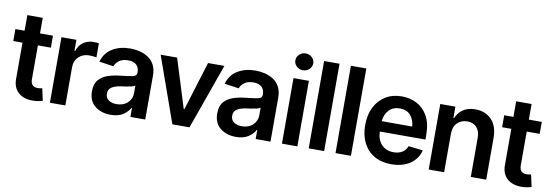

<svg xmlns="http://www.w3.org/2000/svg" viewBox="-57 -1164 4529 1575"><g transform="rotate(10 2207.5 -376.0)"><path d="M319.3 -545.9V-446.3H211.4V-164.1Q211.4 -101.1 270.5 -101.1Q287.6 -101.1 307.6 -106L329.6 -5.4Q288.6 7.3 246.1 7.3Q169.9 7.3 126.5 -32.7Q83 -72.8 83 -143.1V-446.3H6.3V-545.9H83V-675.8H211.4V-545.9Z M390.1 0V-545.9H514.6V-454.1H520.5Q535.2 -502 571.8 -527.6Q608.4 -553.2 655.3 -553.2Q665.5 -553.2 679 -552.2Q692.4 -551.3 701.2 -549.8V-431.6Q692.9 -434.6 675.3 -436.5Q657.7 -438.5 641.6 -438.5Q588.4 -438.5 553.5 -405.5Q518.6 -372.6 518.6 -320.3V0Z M896.5 11.2Q817.9 11.2 765.6 -30.8Q713.4 -72.8 713.4 -153.3Q713.4 -214.8 743.2 -248.8Q772.9 -282.7 820.3 -298.1Q867.7 -313.5 920.4 -318.8Q992.7 -326.7 1023.9 -333.5Q1055.2 -340.3 1055.2 -368.2V-370.6Q1055.2 -410.2 1031.5 -432.1Q1007.8 -454.1 963.4 -454.1Q916 -454.1 888.4 -433.6Q860.8 -413.1 851.1 -385.3L731.4 -402.3Q752.4 -476.6 814.5 -514.6Q876.5 -552.7 962.4 -552.7Q1001.5 -552.7 1040.8 -543.5Q1080.1 -534.2 1112.5 -512.9Q1145 -491.7 1164.6 -455.6Q1184.1 -419.4 1184.1 -365.2V0H1060.5V-75.2H1056.6Q1039.1 -41 999.8 -14.9Q960.4 11.2 896.5 11.2ZM929.2 -83.5Q987.8 -83.5 1022 -116.9Q1056.2 -150.4 1056.2 -195.8V-259.8Q1047.9 -253.4 1025.9 -248Q1003.9 -242.7 979.5 -239Q955.1 -235.4 938 -233.4Q895 -227.1 866.2 -209.7Q837.4 -192.4 837.4 -155.3Q837.4 -119.6 863.3 -101.6Q889.2 -83.5 929.2 -83.5Z M1747.1 -545.9 1552.7 0H1410.2L1216.3 -545.9H1353.5L1480 -140.1H1485.8L1611.3 -545.9Z M1939.9 11.2Q1861.3 11.2 1809.1 -30.8Q1756.8 -72.8 1756.8 -153.3Q1756.8 -214.8 1786.6 -248.8Q1816.4 -282.7 1863.8 -298.1Q1911.1 -313.5 1963.9 -318.8Q2036.1 -326.7 2067.4 -333.5Q2098.6 -340.3 2098.6 -368.2V-370.6Q2098.6 -410.2 2075 -432.1Q2051.3 -454.1 2006.8 -454.1Q1959.5 -454.1 1931.9 -433.6Q1904.3 -413.1 1894.5 -385.3L1774.9 -402.3Q1795.9 -476.6 1857.9 -514.6Q1919.9 -552.7 2005.9 -552.7Q2044.9 -552.7 2084.2 -543.5Q2123.5 -534.2 2156 -512.9Q2188.5 -491.7 2208 -455.6Q2227.5 -419.4 2227.5 -365.2V0H2104V-75.2H2100.1Q2082.5 -41 2043.2 -14.9Q2003.9 11.2 1939.9 11.2ZM1972.7 -83.5Q2031.2 -83.5 2065.4 -116.9Q2099.6 -150.4 2099.6 -195.8V-259.8Q2091.3 -253.4 2069.3 -248Q2047.4 -242.7 2022.9 -239Q1998.5 -235.4 1981.4 -233.4Q1938.5 -227.1 1909.7 -209.7Q1880.9 -192.4 1880.9 -155.3Q1880.9 -119.6 1906.7 -101.6Q1932.6 -83.5 1972.7 -83.5Z M2322.8 0V-545.9H2451.2V0ZM2387.2 -622.6Q2356.4 -622.6 2334.5 -643.1Q2312.5 -663.6 2312.5 -692.4Q2312.5 -721.7 2334.5 -742.2Q2356.4 -762.7 2387.2 -762.7Q2417.5 -762.7 2439.5 -742.2Q2461.4 -721.7 2461.4 -692.4Q2461.4 -663.6 2439.5 -643.1Q2417.5 -622.6 2387.2 -622.6Z M2674.3 -727.5V0H2545.9V-727.5Z M2897.5 -727.5V0H2769V-727.5Z M3233.9 10.7Q3151.9 10.7 3092.3 -23.7Q3032.7 -58.1 3000.7 -121.1Q2968.8 -184.1 2968.8 -269.5Q2968.8 -354 3000.5 -417.7Q3032.2 -481.4 3089.8 -517.1Q3147.5 -552.7 3225.6 -552.7Q3293 -552.7 3349.9 -523.7Q3406.7 -494.6 3441.4 -433.6Q3476.1 -372.6 3476.1 -277.3V-237.3H3096.2Q3098.6 -167 3136.7 -128.2Q3174.8 -89.4 3235.8 -89.4Q3277.3 -89.4 3307.1 -107.2Q3336.9 -125 3350.1 -160.2L3470.2 -146Q3453.1 -75.2 3391.1 -32.2Q3329.1 10.7 3233.9 10.7ZM3226.6 -452.6Q3168.5 -452.6 3134.8 -415.5Q3101.1 -378.4 3096.7 -323.7H3351.1Q3345.7 -382.3 3314.2 -417.5Q3282.7 -452.6 3226.6 -452.6Z M3673.8 -319.3V0H3545.4V-545.9H3671.4V-452.6H3677.7Q3696.3 -498.5 3736.3 -525.6Q3776.4 -552.7 3837.4 -552.7Q3921.9 -552.7 3973.1 -499Q4024.4 -445.3 4024.4 -347.2V0H3896V-327.1Q3896 -381.8 3867.7 -412.8Q3839.4 -443.8 3789.6 -443.8Q3738.8 -443.8 3706.3 -411.1Q3673.8 -378.4 3673.8 -319.3Z M4391.1 -545.9V-446.3H4283.2V-164.1Q4283.2 -101.1 4342.3 -101.1Q4359.4 -101.1 4379.4 -106L4401.4 -5.4Q4360.4 7.3 4317.9 7.3Q4241.7 7.3 4198.2 -32.7Q4154.8 -72.8 4154.8 -143.1V-446.3H4078.1V-545.9H4154.8V-675.8H4283.2V-545.9Z"/></g></svg>

Font: Inter Tight SemiBold
Style: Regular
Weight: 600
Designer: Rasmus Andersson
Foundry: rsms
Version: Version 3.004; ttfautohint (v1.8.4.7-5d5b)